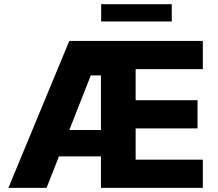

<svg xmlns="http://www.w3.org/2000/svg" viewBox="-20 -904 1049 924"><path d="M313.5 -707H956.1V-571.3H632.8V-421.9H930.7V-286.1H632.8V-135.7H956.1V0H465.8V-151.4H263.7L204.1 0H20.5ZM465.8 -278.3V-541H417L313.5 -278.3ZM806.6 -800.8H466.8V-883.8H806.6Z"/></svg>

Font: Pretendard Std ExtraBold
Style: Regular
Weight: 800
Designer: Base glyphs from Inter by Rasmus Andersson; Hangeul glyphs from Noto Sans CJK(Source Han Sans) by Jang Soo-young and Kan
Foundry: Kil Hyung-jin
Version: Version 1.309